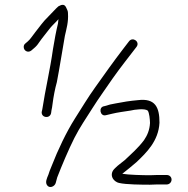

<svg xmlns="http://www.w3.org/2000/svg" viewBox="-20 -757 775 790"><path d="M209.2 -4C211.1 -12.6 211.9 -15.2 215.4 -27C234.1 -75.5 262 -141.5 285.9 -189C308.3 -233.4 334.1 -270.1 360.4 -312C386 -352.8 419 -398.1 444.8 -436C474.1 -477.5 513.1 -526.9 541.6 -564C557.5 -584.8 526.4 -607.4 510.8 -587L486.6 -555.5C448.2 -505.4 410 -451.9 371.9 -398C342.4 -357.1 314.5 -310.3 288.1 -269C253 -213.5 218 -139.9 192.9 -75C186.1 -59 181.4 -46.7 179 -38C173.1 -23.7 165.3 -7.9 173.3 4.5C183 19.7 204.6 11.2 209.2 -4ZM667.9 -37H626.9C616.9 -37 606.9 -36.7 596.9 -36C566.5 -36 507.1 -37.6 483.2 -42C506.8 -60.9 520.7 -71.7 541.7 -90C582.1 -128.4 632.3 -176.6 636.2 -252C636.4 -316.4 618.2 -353.4 548.1 -345C512.7 -341.8 487.9 -337.8 455.9 -331.5C443.2 -329 443.2 -329 433.1 -327L408.8 -320C383.6 -316.9 391.8 -276.2 415.8 -283L441.1 -289C463.1 -294.4 492.6 -298.3 516.8 -302C532.9 -306 575.3 -311.8 587.8 -302C594.3 -293.4 597 -265.2 597.2 -251C595.6 -222.1 586.4 -200.5 572.4 -180C548.2 -147.8 520 -123.5 493.1 -98C479.8 -86.6 465.4 -77.6 453.4 -65C426.5 -40.8 444.1 -9.2 471.2 -4C498 2.3 562 3 596.8 3C606.2 2.3 615.6 2 624.9 2H665.9C676.5 2 685.3 -6.4 685.9 -17C686.4 -27.6 678.5 -37 665.9 -37ZM108.7 -549 119.2 -558C127.5 -564.7 134.6 -572.7 140.5 -582C154.8 -602.8 171.2 -621.5 186.6 -642C196.9 -654.5 209.4 -665 220.5 -678C220.1 -671.3 219.5 -665.3 218.5 -660C210.1 -625.1 204.9 -596.2 198 -555C185.8 -468.3 166.8 -390.8 154 -307L151.5 -296C150.2 -271.3 185.9 -267.7 190.3 -292L191.8 -303C193.5 -309.7 195 -318.7 196.3 -330C200 -358.9 206.2 -391.8 213.9 -419C224.2 -471.6 237.5 -556.4 246.9 -609C253.8 -640.4 262 -666.2 259.7 -702C260.2 -710.7 256.1 -718 252 -726.5C245.5 -740.3 235.3 -739.5 220.3 -731C208.7 -721.3 190.3 -699.6 178 -688C157.5 -668.5 142.2 -645.8 124.7 -624C116.3 -613.9 105.2 -595.6 94.7 -587L84.2 -578C80.1 -574.7 77.8 -570.3 77.6 -565C76.7 -548.4 94.8 -537.9 108.7 -549Z"/></svg>

Font: Just Breathe
Style: Obl1
Weight: 400
Foundry: Cannot Into Space Fonts
Version: Version 0.72